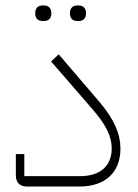

<svg xmlns="http://www.w3.org/2000/svg" viewBox="-20 -683 505 703"><path d="M263 -606H268C284 -606 295 -615 295 -634C295 -654 284 -663 268 -663H263C247 -663 236 -654 236 -634C236 -615 247 -606 263 -606ZM136 -606H141C157 -606 168 -615 168 -634C168 -654 157 -663 141 -663H136C120 -663 109 -654 109 -634C109 -615 120 -606 136 -606ZM79 0H270C366 0 421 -52 421 -139C421 -192 399 -245 344 -310L195 -484L167 -458L317 -285C368 -227 389 -183 389 -140C389 -78 350 -38 273 -38H69V-119H38V-42C38 -14 53 0 79 0Z"/></svg>

Font: IBM Plex Arabic ExtraLight
Style: Regular
Weight: 200
Designer: Mike Abbink, Paul van der Laan, Pieter van Rosmalen, Wael Morcos, Khajak Apelian
Foundry: Bold Monday
Version: Version 1.0